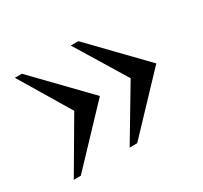

<svg xmlns="http://www.w3.org/2000/svg" viewBox="-90 -519 650 616"><g transform="rotate(-30 234.5 -211.0)"><path d="M440 -213 259 -22H231L345 -213L231 -400H259ZM231 -213 50 -22H24L136 -213L24 -400H50Z"/></g></svg>

Font: New Athena Unicode
Style: Regular
Weight: 400
Designer: J. Rusten 1997; rev. by R. Hancock 2001, 2002, rev. by D. Mastronarde 2002-2021
Foundry: GreekKeys New Athena Unicode
Version: Version 5.008